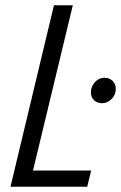

<svg xmlns="http://www.w3.org/2000/svg" viewBox="-20 -713 462 733"><path d="M20 0 186 -693H258L106 -62H328L313 0ZM370 -319Q351 -319 339 -330.5Q327 -342 327 -360Q327 -382 342 -399Q357 -416 379 -416Q398 -416 410 -404Q422 -392 422 -374Q422 -351 406 -335Q390 -319 370 -319Z"/></svg>

Font: Ubuntu Sans Condensed
Style: Italic
Weight: 400
Width: 3
Italic angle: -13.5°
Designer: Dalton Maag Ltd
Foundry: Dalton Maag Ltd
Version: Version 1.006; ttfautohint (v1.8.4.7-5d5b)